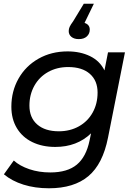

<svg xmlns="http://www.w3.org/2000/svg" viewBox="-20 -811 730 1031"><path d="M651 -530 560 -72Q532 70 454.5 135Q377 200 243 200Q168 200 106 180.5Q44 161 1 125L54 51Q86 80 137.5 97.5Q189 115 250 115Q342 115 392.5 73Q443 31 461 -57L469 -95Q393 -22 277 -22Q207 -22 153.5 -48Q100 -74 70.5 -123Q41 -172 41 -238Q41 -321 79.5 -389Q118 -457 187 -496Q256 -535 343 -535Q411 -535 463.5 -509.5Q516 -484 541 -433L560 -530ZM504 -314Q504 -378 462.5 -414.5Q421 -451 346 -451Q286 -451 238.5 -424.5Q191 -398 164.5 -350.5Q138 -303 138 -244Q138 -179 180 -142.5Q222 -106 296 -106Q356 -106 403.5 -132.5Q451 -159 477.5 -206.5Q504 -254 504 -314ZM462 -652Q462 -630 446.5 -615.5Q431 -601 403 -601Q378 -601 363.5 -613Q349 -625 349 -644Q349 -656 354 -667Q359 -678 373 -697L430 -791H484L434 -688Q462 -679 462 -652Z"/></svg>

Font: Idrija
Style: Italic
Weight: 500
Italic angle: -11.3°
Designer: Julieta Ulanovsky
Foundry: Julieta Ulanovsky
Version: Version 7.200